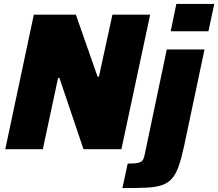

<svg xmlns="http://www.w3.org/2000/svg" viewBox="-20 -763 1116 982"><path d="M7 0 153 -688H368L479 -371H486L555 -688H748L601 0H407L284 -364H277L199 0ZM853 -603 882 -743H1076L1046 -603ZM606 199 633 74Q672 74 689.5 69Q707 64 712.5 52Q718 40 721 23L833 -510H1026L922 -18Q908 47 893.5 88Q879 129 858 152Q837 175 805 185Q773 195 724.5 197Q676 199 606 199Z"/></svg>

Font: Saira Thin ExtraBold
Style: Italic
Weight: 800
Italic angle: -12°
Version: Version 1.101